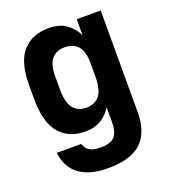

<svg xmlns="http://www.w3.org/2000/svg" viewBox="-136 -634 828 941"><g transform="rotate(-20 277.5 -163.5)"><path d="M225 2Q139 2 90 -54Q41 -110 41 -237V-303Q41 -426 90 -481Q139 -536 225 -536Q282 -536 316.5 -511.5Q351 -487 371 -447V-530H496V0Q496 104 441.5 156.5Q387 209 267 209Q213 209 174.5 197Q136 185 111 164Q86 143 72.5 114.5Q59 86 55 52H182Q186 61 191 70Q196 79 205.5 86Q215 93 229.5 97Q244 101 267 101Q318 101 339.5 78.5Q361 56 361 0V-74Q342 -42 308 -20Q274 2 225 2ZM267 -106Q312 -106 336.5 -135.5Q361 -165 361 -237V-303Q361 -366 336.5 -393.5Q312 -421 267 -421Q225 -421 200.5 -393.5Q176 -366 176 -303V-237Q176 -165 200.5 -135.5Q225 -106 267 -106Z"/></g></svg>

Font: 
Style: 㨦
Weight: 700
Designer: A.Korolkova, Vitaly Kuzmin
Foundry: ParaType Ltd
Version: Version 2.000